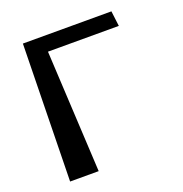

<svg xmlns="http://www.w3.org/2000/svg" viewBox="-131 -845 916 960"><g transform="rotate(-20 327.5 -364.5)"><path d="M80 0 94 -729H565L575 -648H198L232 0Z"/></g></svg>

Font: OpenDyslexic
Style: Regular
Weight: 400
Designer: Abbie Gonzalez
Version: Version 0.920;hotconv 1.0.109;makeotfexe 2.5.65596